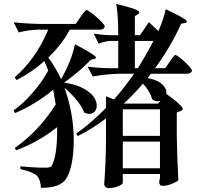

<svg xmlns="http://www.w3.org/2000/svg" viewBox="-20 -868 1040 971"><path d="M531 83C550 83 567 79 582 72C595 66 601 61 601 56V12H789V32C788 35 788 38 787 41C786 46 786 49 785 52C785 65 791 72 802 72C815 72 831 69 849 62C866 55 877 49 882 43C878 -28 875 -104 874 -183V-299L894 -307C905 -312 907 -318 900 -327C891 -339 866 -361 823 -392L821 -389C824 -406 819 -422 805 -437C788 -455 762 -467 726 -473L743 -495H925C940 -495 948 -500 951 -510C951 -525 880 -590 867 -590C863 -590 856 -582 846 -567C843 -562 840 -559 838 -556L816 -523H764C817 -595 861 -670 896 -748L916 -752C927 -754 928 -759 919 -768C906 -778 872 -796 818 -822C812 -791 800 -754 781 -711C765 -726 749 -741 733 -756L688 -690H662V-786L678 -796C687 -803 687 -809 676 -815C662 -823 626 -834 568 -848C575 -807 578 -755 578 -690H538C505 -691 477 -694 454 -698L479 -647C500 -656 521 -660 541 -661H578V-523H529C488 -524 452 -527 423 -531L449 -481C496 -490 542 -494 585 -495H658C626 -449 592 -406 557 -365L516 -381V-322C466 -271 416 -228 365 -192L374 -180C423 -205 470 -234 516 -269V-151C515 -73 512 -2 507 63C507 74 516 83 531 83ZM187 82C252 82 294 67 314 37C339 -3 352 -67 353 -155C353 -249 337 -339 306 -424C357 -380 391 -338 406 -299C446 -279 476 -306 468 -347C463 -369 449 -389 424 -407C395 -428 355 -443 304 -450C356 -487 401 -526 440 -566L457 -570C468 -573 468 -578 458 -586C445 -597 412 -617 359 -644C347 -587 324 -529 289 -468C271 -507 249 -544 224 -577C269 -620 306 -667 333 -718H485C499 -718 507 -723 510 -734C510 -749 431 -817 418 -817C414 -817 407 -810 396 -795C392 -789 389 -785 387 -782L363 -747H182C130 -748 86 -751 49 -755L75 -704C109 -713 141 -717 171 -718H224C182 -618 125 -538 54 -477L64 -463C116 -490 163 -522 204 -559C211 -544 217 -528 224 -511C204 -474 178 -437 146 -400C113 -362 81 -332 49 -310L56 -296C126 -326 190 -365 249 -414C252 -400 255 -379 260 -350C261 -345 261 -342 262 -340C205 -250 136 -177 55 -120L61 -108C136 -135 205 -174 269 -225C270 -134 262 -70 243 -32C240 -24 230 -20 213 -20C174 -20 131 -22 83 -27V-13C125 -3 153 8 166 20C179 34 186 55 187 82ZM601 -152H789V-17H601ZM601 -315H789V-181H601ZM606 -344C638 -373 670 -407 703 -445C728 -418 743 -392 750 -365C763 -356 777 -353 792 -358L779 -344H607ZM662 -661H756C735 -620 709 -574 677 -523H662Z"/></svg>

Font: AllPunType SemiBold
Style: Regular
Weight: 600
Version: 1.0